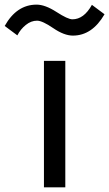

<svg xmlns="http://www.w3.org/2000/svg" viewBox="-105 -797 465 817"><path d="M-85 -686.5Q-34.2 -777.3 50.8 -777.3Q86.9 -777.3 135.3 -746.1Q183.6 -714.8 203.1 -714.8Q252 -714.8 286.1 -776.4L339.8 -736.3Q287.1 -645.5 205.1 -645.5Q168 -645.5 121.6 -677.2Q75.2 -709 52.7 -709Q27.3 -709 4.9 -690.9Q-17.6 -672.9 -31.2 -646.5ZM82 0V-538.1H172.9V0Z"/></svg>

Font: Gothic A1 Medium
Style: Regular
Weight: 500
Designer: HanYang I&C Co.,Ltd.
Foundry: HanYang I&C Co.,Ltd.
Version: Version 2.50